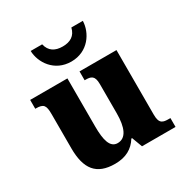

<svg xmlns="http://www.w3.org/2000/svg" viewBox="-177 -916 1034 1071"><g transform="rotate(-30 340.0 -380.5)"><path d="M334 -606C443 -606 500 -696 502 -771H428C417 -723 383 -703 334 -703C285 -703 251 -723 240 -771H166C168 -696 225 -606 334 -606ZM260 10C330 10 377 -17 408 -67H413L438 0H654V-57H644C607 -57 583 -61 583 -119V-536H345V-479H349C385 -479 408 -474 408 -418V-231C408 -140 385 -83 330 -83C281 -83 267 -140 267 -226V-536H27V-479H31C81 -479 91 -464 91 -407V-188C91 -55 140 10 260 10Z"/></g></svg>

Font: Noto Serif Myanmar ExtraBold
Style: Regular
Weight: 800
Designer: Ben Mitchell and the Monotype Design Team
Foundry: Monotype Imaging Inc.
Version: Version 2.106